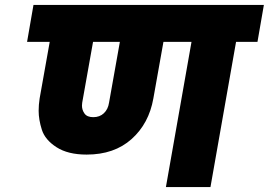

<svg xmlns="http://www.w3.org/2000/svg" viewBox="-20 -760 1092 780"><path d="M1026 -590H939L835 0H654L758 -590H644L603 -360Q585 -258 514.5 -195Q444 -132 332 -132Q256 -132 209.5 -162Q163 -192 150 -233Q137 -274 137 -310Q137 -334 141 -360L182 -590H90L116 -740H1052ZM467 -590H358L314 -343Q313 -337 313 -331Q313 -313 323.5 -298.5Q334 -284 359 -284Q385 -284 402 -300Q419 -316 423 -343Z"/></svg>

Font: Fz Poppins ExtBd
Style: Italic
Weight: 800
Italic angle: -10°
Designer: Ninad Kale (Devanagari), Jonny Pinhorn (Latin)
Foundry: Indian Type Foundry
Version: Vit hóa bi Vntype.Com & FontZin.Com